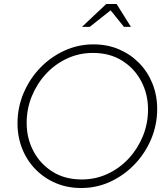

<svg xmlns="http://www.w3.org/2000/svg" viewBox="-20 -934 833 965"><path d="M388 11Q319 11 261 -13.5Q203 -38 159.5 -82Q116 -126 92 -185.5Q68 -245 68 -314Q68 -394 98.5 -466Q129 -538 182 -593Q235 -648 304 -679.5Q373 -711 450 -711Q519 -711 577 -686.5Q635 -662 678.5 -618Q722 -574 746 -514.5Q770 -455 770 -386Q770 -307 740 -235.5Q710 -164 657 -108.5Q604 -53 535 -21Q466 11 388 11ZM391 -32Q460 -32 520.5 -60Q581 -88 626.5 -137Q672 -186 698 -249.5Q724 -313 724 -384Q724 -461 690 -525.5Q656 -590 594 -629Q532 -668 447 -668Q378 -668 317.5 -640Q257 -612 211.5 -563Q166 -514 140 -450.5Q114 -387 114 -316Q114 -239 148 -174.5Q182 -110 244 -71Q306 -32 391 -32ZM392 -799 514 -914H566L638 -799H603L536 -882L431 -799Z"/></svg>

Font: Red Hat Display
Style: Italic
Weight: 300
Italic angle: -12°
Designer: Pentagram, MCKL
Foundry: Pentagram, MCKL
Version: Version 1.023